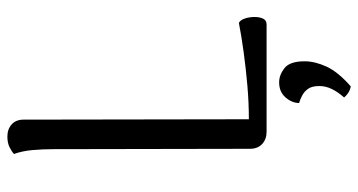

<svg xmlns="http://www.w3.org/2000/svg" viewBox="-245 -497 970 520"><g transform="rotate(-90 240.0 -237.0)"><path d="M176 -658 177 -48Q222 -48 268 -52Q314 -56 358 -62Q402 -68 438 -75Q446 -71 450 -58.5Q454 -46 454 -32.5Q454 -19 449.5 -9.5Q445 0 434 0H143Q123 0 110 -12Q97 -24 97 -45L96 -577Q96 -607 93.5 -634.5Q91 -662 83 -684Q89 -690 101 -696Q113 -702 130 -702Q150 -702 163 -690.5Q176 -679 176 -658ZM266 228Q256 226 249 221.5Q242 217 236 210Q251 193 259 176.5Q267 160 267 143Q267 123 259.5 112.5Q252 102 241.5 96.5Q231 91 221 88Q221 69 236 51.5Q251 34 277 34Q297 34 315.5 48.5Q334 63 334 103Q334 131 319.5 162.5Q305 194 266 228Z"/></g></svg>

Font: Arima
Style: Regular
Weight: 400
Designer: Joana Correia and Natanael Gama
Foundry: NDISCOVER
Version: Version 1.101;gftools[0.9.23]